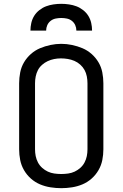

<svg xmlns="http://www.w3.org/2000/svg" viewBox="-20 -975 640 1003"><path d="M300 8Q272 8 243.5 3.5Q215 -1 189 -12Q163 -23 141.5 -42Q120 -61 105.5 -86Q91 -111 85.5 -139Q80 -167 80 -195V-540Q80 -568 85.5 -596.5Q91 -625 105.5 -649.5Q120 -674 141.5 -693Q163 -712 189 -723Q215 -734 243.5 -740Q272 -746 300 -746Q328 -746 356.5 -740Q385 -734 411 -723Q437 -712 458.5 -693Q480 -674 494.5 -649.5Q509 -625 514.5 -596.5Q520 -568 520 -540V-195Q520 -167 514.5 -139Q509 -111 494.5 -86Q480 -61 458.5 -42Q437 -23 411 -12Q385 -1 356.5 3.5Q328 8 300 8ZM300 -66Q318 -66 336 -68.5Q354 -71 370 -78.5Q386 -86 399.5 -98Q413 -110 421.5 -126Q430 -142 433.5 -159.5Q437 -177 437 -195V-540Q437 -558 433.5 -576Q430 -594 421.5 -609.5Q413 -625 399 -637.5Q385 -650 368.5 -657Q352 -664 334 -667Q316 -670 298 -670Q280 -670 262.5 -666.5Q245 -663 229 -655.5Q213 -648 199.5 -636Q186 -624 178 -608.5Q170 -593 166.5 -575.5Q163 -558 163 -540V-195Q163 -177 166.5 -159.5Q170 -142 178.5 -126Q187 -110 200.5 -98Q214 -86 230 -78.5Q246 -71 264 -68.5Q282 -66 300 -66ZM139 -815Q139 -835 143.5 -855Q148 -875 158.5 -892Q169 -909 185.5 -922Q202 -935 220.5 -942Q239 -949 259.5 -952Q280 -955 300 -955Q320 -955 340.5 -952Q361 -949 379.5 -942Q398 -935 414.5 -922Q431 -909 441.5 -892Q452 -875 456.5 -855Q461 -835 461 -815H379Q379 -830 373 -843.5Q367 -857 355.5 -866Q344 -875 329.5 -878Q315 -881 300 -881Q285 -881 270.5 -878Q256 -875 244.5 -866Q233 -857 227 -843.5Q221 -830 221 -815Z"/></svg>

Font: Iosevka Meiseki Sans
Style: Regular
Weight: 400
Monospace: yes
Designer: Belleve Invis
Foundry: Belleve Invis
Version: Version 11.2.6; ttfautohint (v1.8.4)